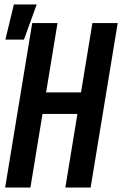

<svg xmlns="http://www.w3.org/2000/svg" viewBox="-20 -838 546 858"><path d="M3 0 124 -735H237L186 -425H342L393 -735H506L385 0H272L326 -329H170L116 0ZM4 -661 42 -818H144L87 -661Z"/></svg>

Font: Iosevka Term Curly
Style: Bold Italic
Weight: 700
Italic angle: -9°
Designer: Belleve Invis
Foundry: Belleve Invis
Version: Version 32.3.0